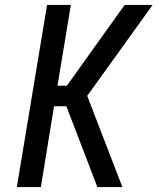

<svg xmlns="http://www.w3.org/2000/svg" viewBox="-20 -755 640 775"><path d="M48 0 170 -735H266L212 -409H250L483 -735H596L332 -368L474 0H373L248 -326H198L145 0Z"/></svg>

Font: Iosevka Curly MdExObl
Style: Regular
Weight: 500
Width: 7
Italic angle: -9°
Monospace: yes
Designer: Belleve Invis
Foundry: Belleve Invis
Version: Version 11.1.0; ttfautohint (v1.8.3)